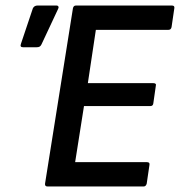

<svg xmlns="http://www.w3.org/2000/svg" viewBox="-20 -675 651 695"><path d="M152 0Q142 0 143 -10L244 -645Q246 -655 255 -655H602Q613 -655 611 -645L601 -577Q599 -567 590 -567H327L298 -374H535Q547 -374 544 -364L535 -301Q534 -291 524 -291H284L252 -88H512Q523 -88 521 -78L511 -10Q508 0 500 0ZM63 -504Q51 -504 56 -517L99 -645Q104 -655 116 -655H184Q190 -655 191.5 -651Q193 -647 190 -642L130 -514Q127 -508 123 -506Q119 -504 113 -504Z"/></svg>

Font: Sofia Sans Semi Condensed SemiBold
Style: Italic
Weight: 600
Italic angle: -9°
Version: Version 4.100